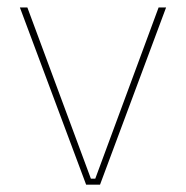

<svg xmlns="http://www.w3.org/2000/svg" viewBox="-20 -506 510 526"><path d="M241 -16.5 414.5 -485.5H435L254 0H216L34.5 -485.5H55L229 -16.5Z"/></svg>

Font: Anek Bangla Thin
Style: Regular
Weight: 250
Designer: Sulekha Rajkumar (Bangla), Yesha Goshar (Latin)
Foundry: Ek Type
Version: Version 1.003